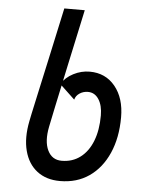

<svg xmlns="http://www.w3.org/2000/svg" viewBox="-56 -846 712 907"><g transform="rotate(5 300.0 -393.0)"><path d="M262 14Q197 14 153.5 -19.5Q110 -53 94 -114Q78 -175 94 -255Q94 -257 101 -289.5Q108 -322 122.5 -388.5Q137 -455 159.5 -557.5Q182 -660 212 -800H309Q277 -651 251 -530.5Q225 -410 209 -333.5Q193 -257 189 -237Q175 -167 195.5 -124.5Q216 -82 262 -82Q313 -82 350.5 -110.5Q388 -139 408 -190.5Q428 -242 428 -311Q428 -359 409 -388Q390 -417 358 -417Q336 -417 318.5 -405.5Q301 -394 296 -375L224 -443Q244 -475 281 -494Q318 -513 358 -513Q433 -513 478.5 -457.5Q524 -402 524 -311Q524 -214 491.5 -140.5Q459 -67 400.5 -26.5Q342 14 262 14Z"/></g></svg>

Font: Victor Mono Thin
Style: Italic
Weight: 100
Italic angle: -12°
Monospace: yes
Designer: Rune Bjørnerås
Version: Version 1.561;gftools[0.9.30]